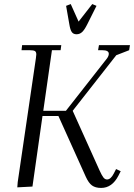

<svg xmlns="http://www.w3.org/2000/svg" viewBox="-20 -926 665 953"><path d="M65.9 3.9 67.9 -22 158.2 -637.2Q160.2 -650.9 160.2 -655.8Q160.2 -668.5 153.3 -672.6Q146.5 -676.8 127.9 -676.8H86.9L89.8 -702.1H284.2L280.8 -676.8H237.8L194.8 -376H307.1L511.2 -636.2Q520 -648.4 520 -659.2Q520 -676.8 487.8 -676.8H466.8L471.2 -702.1H625L621.1 -676.8L557.1 -651.9L340.8 -376L474.1 -80.1Q485.4 -55.2 493.2 -45.2Q501 -35.2 511.2 -35.2Q529.8 -35.2 544.9 -64.9L556.2 -86.9L579.1 -76.2L567.9 -54.2Q536.6 6.8 481.9 6.8Q453.6 6.8 436.8 -5.4Q419.9 -17.6 405.8 -48.8L270 -350.1H190.9L141.1 0ZM308.1 -897 331.1 -905.8 370.1 -818.8 438 -905.8 459 -897 413.1 -805.2Q399.4 -777.8 387.5 -766.8Q375.5 -755.9 359.9 -755.9Q344.2 -755.9 336.4 -766.8Q328.6 -777.8 324.2 -805.2Z"/></svg>

Font: Dihjauti
Style: Italic
Weight: 400
Italic angle: -9°
Designer: T. Christopher White
Version: Version 3.0.0